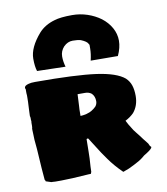

<svg xmlns="http://www.w3.org/2000/svg" viewBox="-98 -992 945 1086"><g transform="rotate(-10 375.0 -449.5)"><path d="M445 -76Q423 -105 377 -179L360 -206Q359 -207 358.5 -207.5Q358 -208 358 -208H353L349 -206Q348 -193 348 -136Q348 -99 344 -49L343 -19Q339 -8 338 -8H331H328Q218 0 168 0H153H134Q123 0 118 -1H111L80 -11L78 -18Q76 -18 75.5 -22Q75 -26 75 -28Q72 -70 70 -89Q66 -143 65 -168Q63 -192 63 -199L58 -254L57 -284Q56 -293 56 -309V-318Q58 -323 58 -334V-351Q59 -355 59 -360L58 -368V-378Q58 -385 56 -389V-395L57 -420Q58 -427 58 -441Q60 -471 60 -498V-508Q59 -511 59 -521V-535V-545Q56 -548 56 -551Q56 -565 81 -571Q94 -575 118 -575Q352 -575 468 -559Q582 -543 628 -504Q648 -485 656.5 -459.5Q665 -434 665 -399Q665 -343 633 -305Q612 -284 584 -270Q590 -255 619 -210Q625 -203 630.5 -195Q636 -187 644 -178Q663 -152 688 -121Q689 -117 696 -104Q701 -102 701.5 -99.5Q702 -97 700 -93Q692 -81 653 -58Q648 -53 641 -48Q621 -32 586 -15Q554 2 531 9Q522 14 520 11Q476 -32 445 -76ZM373 -346Q394 -352 403 -358Q418 -367 429 -378Q440 -391 440 -408Q440 -436 423 -453Q408 -465 386 -465H343Q343 -452 341 -424L340 -403Q338 -383 338 -341Q351 -341 373 -346ZM140 -634Q131 -661 131 -706Q131 -770 196 -845Q231 -884 288 -900Q323 -911 390 -911Q435 -911 477 -897Q519 -883 553 -858Q587 -832 606.5 -797Q626 -762 626 -723Q626 -683 605 -638L449 -639Q458 -677 458 -708V-729Q458 -729 456.5 -730.5Q455 -732 454 -735Q448 -749 414 -763Q396 -768 368 -768Q339 -768 316 -745Q294 -721 294 -690Q294 -661 303 -630Z"/></g></svg>

Font: Sigmar One
Style: Regular
Weight: 400
Designer: Vernon Adams
Foundry: Vernon Adams
Version: Version 2.000